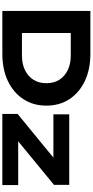

<svg xmlns="http://www.w3.org/2000/svg" viewBox="403 -1193 790 1636"><g transform="rotate(90 798.0 -375.0)"><path d="M439 -750Q571 -750 670 -703Q769 -656 824.5 -572Q880 -488 880 -375Q880 -263 824.5 -178.5Q769 -94 670 -47Q571 0 439 0H73V-750ZM261 -77 169 -167H453Q525 -167 578 -193Q631 -219 660 -265.5Q689 -312 689 -375Q689 -439 660 -485Q631 -531 578 -557Q525 -583 453 -583H169L261 -673ZM951 0V-130L1357 -463L1485 -435H954V-570H1555V-440L1150 -107L1041 -135H1557V0Z"/></g></svg>

Font: Unbounded SemiBold
Style: Regular
Weight: 600
Designer: Luke Prowse, Jean-Baptiste Morizot, Fátima Lázaro, Florian Runge
Foundry: NaN
Version: Version 1.700